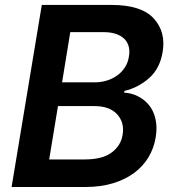

<svg xmlns="http://www.w3.org/2000/svg" viewBox="-20 -747 697 767"><path d="M147 -727.3H425.4Q544.4 -727.3 593.8 -673.7Q643.5 -619.7 629.6 -538.7Q618.6 -472.7 575.3 -434.7Q532 -396.7 477.3 -383.9L475.9 -376.8Q514.2 -375 546.5 -353.3Q562.5 -342.7 574.9 -327.4Q587.4 -312.1 594.8 -292.6Q602.3 -273.1 604.4 -249.5Q606.5 -225.9 601.9 -198.2Q595.2 -155.9 573.7 -119.7Q552.2 -83.5 516.7 -56.8Q481.2 -30.2 432 -15.1Q382.8 0 320.7 0H26.3ZM176.5 -110.1H318.2Q389.6 -110.1 426.1 -137.8Q463.1 -165.5 469.8 -208.5Q478 -257.1 448.2 -290.1Q418.3 -323.2 357.2 -323.2H211.6ZM358.3 -418Q382.1 -418 405.2 -424.7Q428.3 -431.5 446.9 -444.6Q465.6 -457.7 478.5 -477.1Q491.5 -496.4 495 -521.7Q498.9 -543 494.3 -560.7Q489.7 -578.5 477.1 -591.3Q464.5 -604 443.7 -611.3Q422.9 -618.6 394.2 -618.6H260.7L228 -418Z"/></svg>

Font: Inter P Semi Bold
Style: Italic
Weight: 600
Italic angle: 9.39999°
Designer: Rasmus Andersson
Foundry: rsms
Version: Version 3.018;git-588b23468